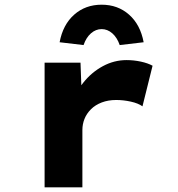

<svg xmlns="http://www.w3.org/2000/svg" viewBox="-20 -798 759 818"><path d="M170 0V-531H323L330 -339L284 -348Q300 -402 335 -446Q370 -490 418 -516Q466 -542 519 -542Q550 -542 580 -535.5Q610 -529 630 -518L587 -345Q569 -358 537.5 -365Q506 -372 475 -372Q441 -372 413.5 -361.5Q386 -351 367.5 -332.5Q349 -314 340 -291.5Q331 -269 331 -244V0ZM336 -606 234 -618Q248 -693 296 -735.5Q344 -778 413 -778Q482 -778 530 -735.5Q578 -693 592 -618L490 -606Q479 -638 458.5 -656Q438 -674 413 -674Q388 -674 367.5 -656Q347 -638 336 -606Z"/></svg>

Font: Lexend Peta
Style: Bold
Weight: 700
Designer: Bonnie Shaver-Troup, Thomas Jockin
Foundry: Lexend
Version: Version 1.007